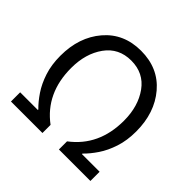

<svg xmlns="http://www.w3.org/2000/svg" viewBox="-181 -934 1121 1121"><g transform="rotate(45 379.0 -373.5)"><path d="M707 0H447V-67Q597 -180 597 -387Q597 -506 539.5 -586Q482 -666 379 -666Q276 -666 218.5 -586Q161 -506 161 -387Q161 -179 311 -67V0H51V-76H197V-80Q165 -111 135 -155.5Q105 -200 85.5 -259.5Q66 -319 66 -393Q66 -547 151.5 -647Q237 -747 379 -747Q522 -747 607 -647Q692 -547 692 -393Q692 -319 672.5 -259.5Q653 -200 623 -155.5Q593 -111 561 -80V-76H707Z"/></g></svg>

Font: Source Han Sans & Saira Hybrid
Style: Regular
Weight: 400
Designer: Ryoko NISHIZUKA 西塚涼子 (kana & ideographs); Paul D. Hunt (Latin, Greek & Cyrillic); Wenlong ZHANG 张文龙 (bopomofo); Sandoll 
Foundry: Adobe Systems Incorporated
Version: Version 1.00;August 2, 2021;FontCreator 13.0.0.2675 64-bit